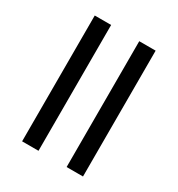

<svg xmlns="http://www.w3.org/2000/svg" viewBox="-152 -722 761 822"><g transform="rotate(30 228.5 -311.0)"><path d="M298 0V-622H379V0ZM78 0V-622H159V0Z"/></g></svg>

Font: Noto Sans Khudawadi
Style: Regular
Weight: 400
Designer: Monotype Design Team
Foundry: Monotype Imaging Inc.
Version: Version 2.003; ttfautohint (v1.8.4.7-5d5b)